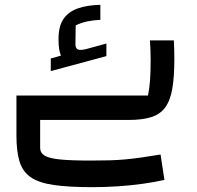

<svg xmlns="http://www.w3.org/2000/svg" viewBox="-20 -496 815 794"><path d="M48 0V-101H592Q598 -130 600.5 -164Q603 -198 603 -249Q603 -288 600 -329H699Q700 -310 700.5 -290.5Q701 -271 701 -252Q701 -178 692.5 -129Q684 -80 663 -51.5Q642 -23 605 -11.5Q568 0 513 0ZM362 278Q264 278 202 269Q140 260 106.5 236.5Q73 213 60.5 171Q48 129 48 66V0H146V115Q146 136 164.5 147.5Q183 159 229 163.5Q275 168 355 168Q398 168 433 167Q468 166 500 163Q532 160 566.5 155Q601 150 644 143L660 248Q620 257 570.5 264Q521 271 467.5 274.5Q414 278 362 278ZM336 -293 420 -316V-264L190 -202V-254L232 -266Q227 -278 224.5 -294Q222 -310 222 -334Q222 -389 243.5 -419Q265 -449 304 -462Q343 -475 395 -476V-414Q368 -413 341.5 -407.5Q315 -402 293 -391L292 -313Q292 -296 302 -291.5Q312 -287 336 -293Z"/></svg>

Font: Changa Medium
Style: Regular
Weight: 500
Designer: Eduardo Rodriguez Tunni
Foundry: Eduardo Rodriguez Tunni
Version: Version 3.003